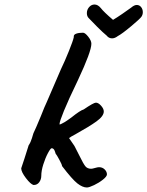

<svg xmlns="http://www.w3.org/2000/svg" viewBox="-20 -817 653 851"><path d="M255 -81Q255 -87 243 -109Q231 -131 228 -134Q228 -131 223.5 -145.5Q219 -160 209 -160Q204 -160 192.5 -138.5Q181 -117 172 -88.5Q163 -60 163 -38Q163 -22 154 -9.5Q145 3 129 3Q116 0 95 -27.5Q74 -55 74 -71L88 -113L107 -173Q116 -186 121.5 -204.5Q127 -223 128 -226Q137 -244 161 -302Q179 -348 187 -364Q214 -426 247 -503L250 -510Q267 -545 285.5 -591Q304 -637 307 -652V-654V-656Q307 -664 318.5 -668Q330 -672 348 -672Q357 -672 371 -654.5Q385 -637 385 -623Q385 -589 326 -463Q283 -374 263.5 -326Q244 -278 244 -268Q244 -265 245 -265Q247 -266 253 -268.5Q259 -271 267 -276Q274 -280 296 -296Q336 -328 351 -332Q395 -362 405 -362Q416 -362 428 -348.5Q440 -335 440 -323Q440 -302 407 -278.5Q374 -255 318 -224Q290 -209 286 -205Q286 -204 310 -170Q318 -155 323.5 -143.5Q329 -132 334 -123Q349 -92 358 -80.5Q367 -69 384 -69Q389 -69 401 -72.5Q413 -76 419 -76Q434 -76 444 -66Q454 -56 454 -44Q454 -35 436.5 -21Q419 -7 397 3.5Q375 14 365 14Q346 14 323 -4Q300 -22 255 -81ZM477 -647Q462 -647 453 -659Q437 -672 410.5 -698.5Q384 -725 373 -737Q365 -745 365 -759Q365 -774 375 -785.5Q385 -797 399 -797Q414 -797 427 -781Q440 -764 481 -729Q498 -739 522 -755.5Q546 -772 561 -783Q575 -795 586 -795Q598 -795 605.5 -785.5Q613 -776 613 -763Q613 -752 607 -743Q601 -734 561 -700.5Q521 -667 502 -657Q489 -647 477 -647Z"/></svg>

Font: Caveat
Style: Bold
Weight: 700
Designer: Pablo Impallari
Foundry: Pablo Impallari
Version: Version 1.500; ttfautohint (v1.6)